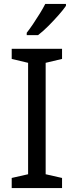

<svg xmlns="http://www.w3.org/2000/svg" viewBox="-20 -964 379 984"><path d="M298 0H40V-52L124 -71V-642L40 -662V-714H298V-662L214 -642V-71L298 -52ZM318 -934Q306 -916 281 -887.5Q256 -859 227.5 -830.5Q199 -802 175 -784H117V-796Q132 -815 149.5 -841Q167 -867 184 -894.5Q201 -922 212 -944H318Z"/></svg>

Font: Noto Sans Takri
Style: Regular
Weight: 400
Designer: Monotype Design Team
Foundry: Monotype Imaging Inc.
Version: Version 2.003; ttfautohint (v1.8.4.7-5d5b)